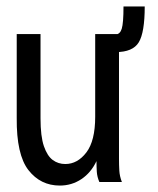

<svg xmlns="http://www.w3.org/2000/svg" viewBox="-20 -566 490 597"><path d="M166 11Q106 11 68.5 -37Q31 -85 32 -199V-460H106V-198Q106 -142 116.5 -111.5Q127 -81 144 -68.5Q161 -56 183 -56Q221 -56 248.5 -92Q276 -128 276 -203V-460H350V-72Q350 -53 351 -35.5Q352 -18 359 0H289Q282 -16 281 -32Q280 -48 280 -65Q263 -29 233 -9Q203 11 166 11ZM430 -546Q430 -465 411.5 -434.5Q393 -404 340 -404L339 -459Q353 -459 358.5 -476.5Q364 -494 364 -546Z"/></svg>

Font: Inconsolata SemiCondensed Medium
Style: Regular
Weight: 500
Width: 4
Monospace: yes
Designer: Raph Levien, Cyreal, Brenton Simpson
Foundry: Raph Levien, Cyreal, Google
Version: Version 3.001; ttfautohint (v1.8.2.53-6de2)